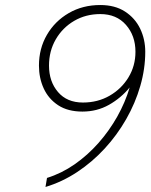

<svg xmlns="http://www.w3.org/2000/svg" viewBox="-20 -732 602 764"><path d="M161 12 167 -24Q225 -42 277 -78.2Q329 -114.5 372 -163.2Q415 -212 446.8 -268.5Q478.5 -325 496 -384Q461.5 -342 413.8 -315Q366 -288 308 -288Q250 -288 211.5 -313.2Q173 -338.5 154 -380Q135 -421.5 135 -471Q135 -539 166.8 -593.5Q198.5 -648 253.8 -680Q309 -712 379 -712Q437.5 -712 477.5 -686Q517.5 -660 537.8 -617.8Q558 -575.5 558 -526Q558 -458 538.2 -389.8Q518.5 -321.5 482.2 -258Q446 -194.5 396.5 -140.8Q347 -87 287.2 -47.5Q227.5 -8 161 12ZM310 -324Q369 -324 416.2 -351.2Q463.5 -378.5 491.2 -424.2Q519 -470 519 -526Q519 -590 481.2 -633Q443.5 -676 379 -676Q321.5 -676 275.2 -649Q229 -622 202 -575.5Q175 -529 175 -471Q175 -407.5 210.8 -365.8Q246.5 -324 310 -324Z"/></svg>

Font: Overpass Thin
Style: Italic
Weight: 250
Italic angle: -10°
Designer: Delve Withrington, Dave Bailey, Thomas Jockin
Foundry: Delve Fonts LLC
Version: Version 4.000